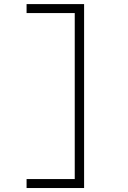

<svg xmlns="http://www.w3.org/2000/svg" viewBox="-20 -818 626 942"><path d="M110.4 104.5H392.6V-797.9H110.4V-753.9H346.7V60.5H110.4Z"/></svg>

Font: Cascadia Code PL ExtraLight
Style: Regular
Weight: 200
Monospace: yes
Designer: Aaron Bell
Foundry: Saja Typeworks
Version: Version 2404.023